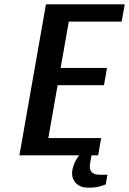

<svg xmlns="http://www.w3.org/2000/svg" viewBox="-20 -720 598 890"><path d="M70 0 193 -700H558L544 -620H299L261 -405H476L462 -325H247L204 -80H449L435 0ZM391 150Q350 150 330 127Q310 104 315 70Q320 45 329.5 27Q339 9 347.5 -0.5Q356 -10 356 -10H406L398 35Q387 90 442 90H478L470 135Q470 135 447.5 142.5Q425 150 391 150Z"/></svg>

Font: Cuprum
Style: Bold Italic
Weight: 700
Italic angle: -10°
Designer: Jovanny Lemonad
Foundry: Jovanny Lemonad
Version: Version 3.000